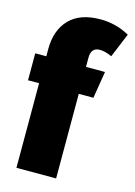

<svg xmlns="http://www.w3.org/2000/svg" viewBox="-117 -826 624 888"><g transform="rotate(15 195.5 -382.0)"><path d="M243 -578V-534H334L313 -405H243V0H53V-405H0V-534H53V-569Q53 -659 103.5 -711.5Q154 -764 252 -764Q326 -764 391 -728L343 -612Q310 -627 285 -627Q243 -627 243 -578Z"/></g></svg>

Font: Fira Sans Extra Condensed Black
Style: Regular
Weight: 900
Width: 1
Designer: Carrois Corporate & Edenspiekermann AG
Foundry: Carrois Corporate GbR & Edenspiekermann AG
Version: Version 4.203